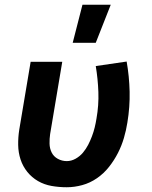

<svg xmlns="http://www.w3.org/2000/svg" viewBox="-20 -780 640 808"><path d="M261 8Q228 8 197 2.5Q166 -3 140 -18Q114 -33 95 -56.5Q76 -80 66.5 -109Q57 -138 56.5 -170Q56 -202 61 -234L109 -520H242L191 -216Q188 -196 188.5 -175.5Q189 -155 197.5 -138Q206 -121 223.5 -111.5Q241 -102 261 -102Q280 -102 298 -112Q316 -122 329 -137.5Q342 -153 351 -170.5Q360 -188 367 -206.5Q374 -225 378.5 -243.5Q383 -262 386 -281Q396 -337 394 -392.5Q392 -448 383 -502L513 -521Q524 -459 525.5 -394.5Q527 -330 516 -264Q511 -232 501.5 -199.5Q492 -167 476.5 -136.5Q461 -106 439 -78Q417 -50 388 -30Q359 -10 326 -1Q293 8 261 8ZM286 -600 327 -760H446L383 -600Z"/></svg>

Font: Iosevka Extrabold Extended
Style: Italic
Weight: 800
Width: 7
Italic angle: -9°
Monospace: yes
Designer: Belleve Invis
Foundry: Belleve Invis
Version: Version 32.5.0; ttfautohint (v1.8.4)